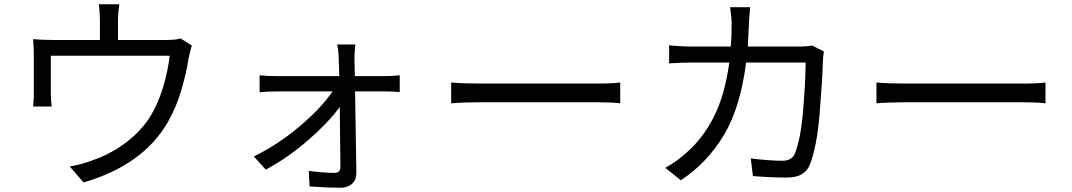

<svg xmlns="http://www.w3.org/2000/svg" viewBox="-20 -821 5040 903"><path d="M882 -607Q874 -580 867 -547Q858 -485 834.5 -402.5Q811 -320 769 -246Q652 -44 373 37L308 -38Q362 -47 412 -66Q489 -91 562 -143Q635 -195 683 -267Q724 -333 747.5 -412.5Q771 -492 778 -559H219Q219 -496 219 -380Q219 -353 223 -320H136Q139 -356 139 -384Q139 -432 139 -560Q139 -592 136 -637Q177 -633 229 -633H450V-726Q450 -758 445 -801H541Q535 -758 535 -726V-633H759Q815 -633 828 -641Z M1174 -85Q1289 -142 1389.5 -227Q1490 -312 1544 -391H1277Q1237 -391 1201 -387V-467Q1239 -463 1275 -463H1576L1573 -544Q1573 -574 1566 -612H1651Q1647 -579 1647 -544L1649 -463H1793Q1823 -463 1860 -467V-388Q1824 -391 1795 -391H1650L1656 -7Q1656 26 1635 44Q1614 62 1581 62Q1521 62 1436 56L1432 -17Q1509 -8 1554 -8Q1581 -8 1581 -37L1578 -318Q1524 -244 1429.5 -162Q1335 -80 1230 -23Z M2102 -433Q2157 -428 2241 -428Q2352 -428 2789 -428Q2864 -428 2897 -433V-335Q2858 -340 2790 -340Q2678 -340 2241 -340Q2159 -340 2102 -335Z M3855 -579Q3850 -550 3850 -530Q3848 -446 3835 -288.5Q3822 -131 3789 -47Q3765 14 3682 14Q3606 14 3521 7L3511 -76Q3597 -65 3660 -65Q3704 -65 3718 -98Q3746 -165 3757.5 -306Q3769 -447 3769 -527H3489Q3462 -315 3384.5 -185.5Q3307 -56 3182 27L3109 -32Q3162 -60 3212 -106Q3287 -172 3338 -273Q3389 -374 3410 -527H3242Q3184 -527 3127 -523V-608Q3184 -602 3241 -602H3417Q3421 -650 3421 -704Q3421 -737 3414 -787H3508Q3504 -747 3502 -705Q3500 -651 3497 -602H3735Q3776 -602 3799 -607Z M4102 -433Q4157 -428 4241 -428Q4352 -428 4789 -428Q4864 -428 4897 -433V-335Q4858 -340 4790 -340Q4678 -340 4241 -340Q4159 -340 4102 -335Z"/></svg>

Font: Gothic Nguyen
Style: Regular
Weight: 400
Designer: MORI Takayuki
Version: Version 1.220;July 21, 2023;FontCreator 14.0.0.2814 64-bit